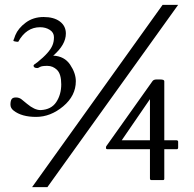

<svg xmlns="http://www.w3.org/2000/svg" viewBox="-20 -743 797 790"><path d="M649 -723H713L175 27H112ZM251 -605Q251 -559 199 -514Q245 -512 268.5 -477Q292 -442 292 -409Q292 -349 240 -305.5Q188 -262 128.5 -262Q69 -262 36 -288Q23 -298 23 -312.5Q23 -327 27.5 -334.5Q32 -342 45.5 -342Q59 -342 69 -334Q79 -326 91 -316Q122 -290 147 -290Q191 -292 211.5 -323Q232 -354 232 -396Q232 -438 215 -455Q198 -472 175 -472Q152 -472 144.5 -467.5Q137 -463 134 -463Q118 -463 118 -473Q118 -477 134 -487Q184 -527 196 -557Q202 -571 202 -590Q202 -609 185 -620Q168 -631 145 -631Q88 -631 55 -571Q48 -571 41.5 -572.5Q35 -574 35 -575Q35 -576 35.5 -577.5Q36 -579 36.5 -580.5Q37 -582 38 -584L43 -598Q55 -627 86 -650Q117 -673 159.5 -673Q202 -673 226.5 -654.5Q251 -636 251 -605ZM423 -129Q416 -129 416 -134Q416 -139 417 -141L608 -410Q613 -416 624 -416Q624 -416 639 -416Q656 -416 656 -409V-166H704Q713 -166 713 -160V-136Q713 -129 707 -129H656V-8Q656 -2 651 -2H603Q597 -2 597 -9V-129ZM597 -335 481 -166H597Z"/></svg>

Font: Cardo
Style: Regular
Weight: 400
Designer: David J. Perry
Foundry: David J. Perry
Version: Version 1.0451